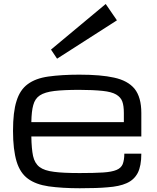

<svg xmlns="http://www.w3.org/2000/svg" viewBox="-20 -957 805 987"><path d="M706.5 -167Q706.5 -104 688 -67.9Q668.9 -31.7 630.4 -15.1Q593.8 1.5 532.2 5.9Q480.5 10.7 389.6 10.7Q299.8 10.7 230 1Q163.6 -8.8 124 -38.1Q83.5 -67.4 65.4 -126.5Q46.9 -188 46.9 -284.2Q46.9 -381.8 64.9 -437.5Q82.5 -495.1 122.6 -524.4Q162.6 -554.2 228 -563.5Q297.9 -573.2 387.2 -573.2Q499 -573.2 565.9 -558.1Q636.7 -543 671.9 -500.5Q706.5 -457 706.5 -376V-255.4H141.1Q142.1 -192.4 149.9 -155.3Q158.2 -117.7 183.1 -98.6Q208 -79.6 257.8 -73.7Q302.2 -67.4 389.6 -67.4Q463.9 -67.4 509.8 -70.3Q554.7 -73.2 579.1 -83.5Q602.5 -93.3 610.8 -113.3Q619.1 -135.3 619.1 -167ZM387.2 -495.1Q307.6 -495.1 259.3 -489.3Q210.4 -483.4 185.1 -466.8Q159.7 -450.2 150.9 -416.5Q142.1 -386.2 141.1 -329.1H616.7V-376Q616.7 -413.1 608.9 -434.6Q601.1 -457 577.1 -471.2Q553.7 -484.9 508.3 -489.7Q455.6 -495.1 387.2 -495.1ZM242.2 -702.1 523.4 -936.5 581.1 -852.5 273.4 -655.3Z"/></svg>

Font: Michroma+
Style: Regular
Weight: 400
Designer: beogot
Foundry: beogot
Version: Version